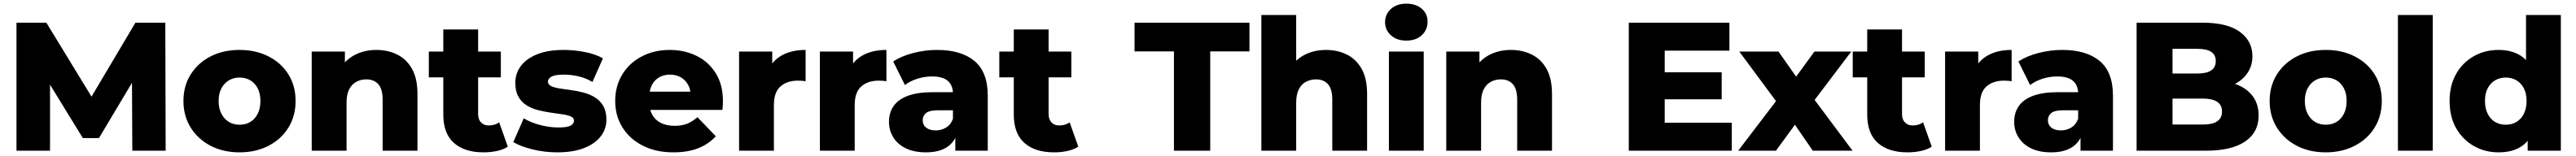

<svg xmlns="http://www.w3.org/2000/svg" viewBox="-20 -824 14055 853"><path d="M70 0V-700H233L523 -224H437L719 -700H882L884 0H702L700 -423H731L520 -69H432L215 -423H253V0Z M1287 9Q1198 9 1129 -27Q1060 -63 1020.5 -126.5Q981 -190 981 -272Q981 -354 1020.5 -417Q1060 -480 1129 -515.5Q1198 -551 1287 -551Q1376 -551 1445.5 -515.5Q1515 -480 1554 -417Q1593 -354 1593 -272Q1593 -190 1554 -126.5Q1515 -63 1445.5 -27Q1376 9 1287 9ZM1287 -142Q1320 -142 1345.5 -157Q1371 -172 1386 -201.5Q1401 -231 1401 -272Q1401 -313 1386 -341.5Q1371 -370 1345.5 -385Q1320 -400 1287 -400Q1255 -400 1229.5 -385Q1204 -370 1188.5 -341.5Q1173 -313 1173 -272Q1173 -231 1188.5 -201.5Q1204 -172 1229.5 -157Q1255 -142 1287 -142Z M1681 0V-542H1862V-388L1827 -433Q1858 -492 1912 -521.5Q1966 -551 2034 -551Q2097 -551 2148 -525.5Q2199 -500 2228.5 -447Q2258 -394 2258 -310V0H2068V-279Q2068 -337 2044.5 -363.5Q2021 -390 1979 -390Q1949 -390 1924 -376.5Q1899 -363 1885 -335Q1871 -307 1871 -262V0Z M2619 9Q2515 9 2457 -42.5Q2399 -94 2399 -198V-663H2589V-200Q2589 -171 2605 -154.5Q2621 -138 2646 -138Q2680 -138 2704 -155L2751 -22Q2727 -6 2692 1.5Q2657 9 2619 9ZM2320 -401V-542H2713V-401Z M3021 9Q2952 9 2886.5 -7Q2821 -23 2781 -47L2838 -177Q2876 -154 2927 -140.5Q2978 -127 3027 -127Q3075 -127 3093.5 -137Q3112 -147 3112 -164Q3112 -180 3094.5 -187.5Q3077 -195 3048.5 -199Q3020 -203 2986 -208Q2952 -213 2917.5 -221.5Q2883 -230 2854.5 -247.5Q2826 -265 2809 -295Q2792 -325 2792 -371Q2792 -423 2822.5 -463.5Q2853 -504 2912 -527.5Q2971 -551 3056 -551Q3113 -551 3171.5 -539.5Q3230 -528 3270 -505L3213 -376Q3173 -399 3133 -407.5Q3093 -416 3057 -416Q3009 -416 2989.5 -405Q2970 -394 2970 -378Q2970 -362 2987 -353.5Q3004 -345 3032.5 -340.5Q3061 -336 3095 -331.5Q3129 -327 3163.5 -318Q3198 -309 3226.5 -291.5Q3255 -274 3272 -244.5Q3289 -215 3289 -169Q3289 -119 3258.5 -79Q3228 -39 3168.5 -15Q3109 9 3021 9Z M3655 9Q3559 9 3487.5 -27.5Q3416 -64 3376.5 -127.5Q3337 -191 3337 -272Q3337 -353 3375.5 -416.5Q3414 -480 3482 -515.5Q3550 -551 3635 -551Q3715 -551 3781 -518.5Q3847 -486 3886 -423Q3925 -360 3925 -270Q3925 -260 3924 -247Q3923 -234 3922 -223H3493V-323H3821L3749 -295Q3750 -332 3735.5 -359Q3721 -386 3695.5 -401Q3670 -416 3636 -416Q3602 -416 3576.5 -401Q3551 -386 3537 -358.5Q3523 -331 3523 -294V-265Q3523 -225 3539.5 -196Q3556 -167 3587 -151.5Q3618 -136 3661 -136Q3701 -136 3729.5 -147.5Q3758 -159 3786 -183L3886 -79Q3847 -36 3790 -13.5Q3733 9 3655 9Z M4013 0V-542H4194V-384L4167 -429Q4191 -490 4245 -520.5Q4299 -551 4376 -551V-380Q4363 -382 4353.5 -382.5Q4344 -383 4333 -383Q4275 -383 4239 -351.5Q4203 -320 4203 -249V0Z M4454 0V-542H4635V-384L4608 -429Q4632 -490 4686 -520.5Q4740 -551 4817 -551V-380Q4804 -382 4794.5 -382.5Q4785 -383 4774 -383Q4716 -383 4680 -351.5Q4644 -320 4644 -249V0Z M5193 0V-101L5180 -126V-312Q5180 -357 5152.5 -381.5Q5125 -406 5065 -406Q5026 -406 4986 -393.5Q4946 -381 4918 -359L4854 -488Q4900 -518 4964.5 -534.5Q5029 -551 5093 -551Q5225 -551 5297.5 -490.5Q5370 -430 5370 -301V0ZM5033 9Q4968 9 4923 -13Q4878 -35 4854.5 -73Q4831 -111 4831 -158Q4831 -208 4856.5 -244.5Q4882 -281 4935 -300.5Q4988 -320 5072 -320H5200V-221H5098Q5052 -221 5033.5 -206Q5015 -191 5015 -166Q5015 -141 5034 -126Q5053 -111 5086 -111Q5117 -111 5142.5 -126.5Q5168 -142 5180 -174L5206 -104Q5191 -48 5147.5 -19.5Q5104 9 5033 9Z M5732 9Q5628 9 5570 -42.5Q5512 -94 5512 -198V-663H5702V-200Q5702 -171 5718 -154.5Q5734 -138 5759 -138Q5793 -138 5817 -155L5864 -22Q5840 -6 5805 1.5Q5770 9 5732 9ZM5433 -401V-542H5826V-401Z M6386 0V-543H6171V-700H6798V-543H6584V0Z M6863 0V-742H7053V-388L7009 -433Q7040 -492 7094 -521.5Q7148 -551 7216 -551Q7279 -551 7330 -525.5Q7381 -500 7410.5 -447Q7440 -394 7440 -310V0H7250V-279Q7250 -337 7226.5 -363.5Q7203 -390 7161 -390Q7131 -390 7106 -376.5Q7081 -363 7067 -335Q7053 -307 7053 -262V0Z M7559 0V-542H7749V0ZM7654 -602Q7602 -602 7570 -631Q7538 -660 7538 -703Q7538 -746 7570 -775Q7602 -804 7654 -804Q7706 -804 7738 -776.5Q7770 -749 7770 -706Q7770 -661 7738.5 -631.5Q7707 -602 7654 -602Z M7872 0V-542H8053V-388L8018 -433Q8049 -492 8103 -521.5Q8157 -551 8225 -551Q8288 -551 8339 -525.5Q8390 -500 8419.5 -447Q8449 -394 8449 -310V0H8259V-279Q8259 -337 8235.5 -363.5Q8212 -390 8170 -390Q8140 -390 8115 -376.5Q8090 -363 8076 -335Q8062 -307 8062 -262V0Z M8868 0V-700H9417V-547H9064V-153H9430V0ZM9050 -281V-429H9375V-281Z M9465 0 9714 -327 9710 -219 9471 -542H9685L9819 -351L9739 -347L9881 -542H10082L9843 -226V-330L10089 0H9872L9732 -204L9812 -193L9671 0Z M10389 9Q10285 9 10227 -42.5Q10169 -94 10169 -198V-663H10359V-200Q10359 -171 10375 -154.5Q10391 -138 10416 -138Q10450 -138 10474 -155L10521 -22Q10497 -6 10462 1.5Q10427 9 10389 9ZM10090 -401V-542H10483V-401Z M10594 0V-542H10775V-384L10748 -429Q10772 -490 10826 -520.5Q10880 -551 10957 -551V-380Q10944 -382 10934.5 -382.5Q10925 -383 10914 -383Q10856 -383 10820 -351.5Q10784 -320 10784 -249V0Z M11333 0V-101L11320 -126V-312Q11320 -357 11292.5 -381.5Q11265 -406 11205 -406Q11166 -406 11126 -393.5Q11086 -381 11058 -359L10994 -488Q11040 -518 11104.5 -534.5Q11169 -551 11233 -551Q11365 -551 11437.5 -490.5Q11510 -430 11510 -301V0ZM11173 9Q11108 9 11063 -13Q11018 -35 10994.5 -73Q10971 -111 10971 -158Q10971 -208 10996.5 -244.5Q11022 -281 11075 -300.5Q11128 -320 11212 -320H11340V-221H11238Q11192 -221 11173.5 -206Q11155 -191 11155 -166Q11155 -141 11174 -126Q11193 -111 11226 -111Q11257 -111 11282.5 -126.5Q11308 -142 11320 -174L11346 -104Q11331 -48 11287.5 -19.5Q11244 9 11173 9Z M11639 0V-700H11997Q12135 -700 12203 -649.5Q12271 -599 12271 -517Q12271 -463 12242.5 -422.5Q12214 -382 12162.5 -358.5Q12111 -335 12040 -335L12060 -383Q12134 -383 12189 -360.5Q12244 -338 12274.5 -295.5Q12305 -253 12305 -192Q12305 -101 12231.5 -50.5Q12158 0 12017 0ZM11835 -143H12001Q12052 -143 12078.5 -160.5Q12105 -178 12105 -214Q12105 -250 12078.5 -267.5Q12052 -285 12001 -285H11821V-422H11971Q12021 -422 12046 -439Q12071 -456 12071 -490Q12071 -524 12046 -540.5Q12021 -557 11971 -557H11835Z M12671 9Q12582 9 12513 -27Q12444 -63 12404.5 -126.5Q12365 -190 12365 -272Q12365 -354 12404.5 -417Q12444 -480 12513 -515.5Q12582 -551 12671 -551Q12760 -551 12829.5 -515.5Q12899 -480 12938 -417Q12977 -354 12977 -272Q12977 -190 12938 -126.5Q12899 -63 12829.5 -27Q12760 9 12671 9ZM12671 -142Q12704 -142 12729.5 -157Q12755 -172 12770 -201.5Q12785 -231 12785 -272Q12785 -313 12770 -341.5Q12755 -370 12729.5 -385Q12704 -400 12671 -400Q12639 -400 12613.5 -385Q12588 -370 12572.5 -341.5Q12557 -313 12557 -272Q12557 -231 12572.5 -201.5Q12588 -172 12613.5 -157Q12639 -142 12671 -142Z M13065 0V-742H13255V0Z M13614 9Q13540 9 13479.5 -25.5Q13419 -60 13383 -122.5Q13347 -185 13347 -272Q13347 -358 13383 -420.5Q13419 -483 13479.5 -517Q13540 -551 13614 -551Q13684 -551 13732.5 -521Q13781 -491 13806 -429Q13831 -367 13831 -272Q13831 -175 13807 -113Q13783 -51 13735 -21Q13687 9 13614 9ZM13654 -142Q13686 -142 13711.5 -157Q13737 -172 13752 -201.5Q13767 -231 13767 -272Q13767 -313 13752 -341.5Q13737 -370 13711.5 -385Q13686 -400 13654 -400Q13621 -400 13595.5 -385Q13570 -370 13555 -341.5Q13540 -313 13540 -272Q13540 -231 13555 -201.5Q13570 -172 13595.5 -157Q13621 -142 13654 -142ZM13773 0V-93L13774 -272L13764 -451V-742H13954V0Z"/></svg>

Font: Montserrat Thin ExtraBold
Style: Regular
Weight: 800
Version: Version 9.000